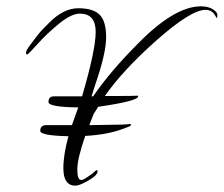

<svg xmlns="http://www.w3.org/2000/svg" viewBox="-20 -541 706 606"><path d="M392 -150Q393 -148 393 -145.5Q393 -143 373 -136Q322 -116 249 -112Q224 -40 224 -6.5Q224 27 236 27Q242 27 248.5 22.5Q255 18 260 15Q265 12 269.5 8.5Q274 5 277 2Q280 -1 284 -4Q288 -4 288 0Q288 12 259.5 28.5Q231 45 218 45Q180 45 180 -10Q180 -53 196 -111Q107 -113 107 -128Q107 -146 126 -146H207L227 -202Q133 -203 133 -219Q133 -237 151 -237H239Q282 -383 282 -440.5Q282 -498 232 -498Q205 -498 166 -466Q127 -434 98 -401.5Q69 -369 65.5 -369Q62 -369 62 -375Q62 -381 73 -396Q84 -411 97.5 -428.5Q111 -446 134 -468Q180 -515 227 -515Q274 -515 294.5 -494.5Q315 -474 315 -423.5Q315 -373 281 -275L269 -237H274Q329 -317 416 -404Q531 -521 614 -521Q637 -521 651.5 -512Q666 -503 666 -493.5Q666 -484 664 -484L656 -497Q646 -510 629 -510Q583 -510 475.5 -415Q368 -320 311 -238H345Q401 -238 416 -239V-237Q416 -222 290 -204L276 -182Q265 -155 262 -146L320 -147Q377 -147 392 -150Z"/></svg>

Font: Qwigley
Style: Regular
Weight: 400
Designer: Robert E. Leuschke
Foundry: Robert E. Leuschke
Version: Version 1.003